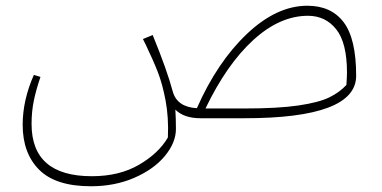

<svg xmlns="http://www.w3.org/2000/svg" viewBox="-20 -412 1330 669"><path d="M1221 -148Q1221 0 831 0H679Q621 0 591 -30Q593 2 593 37Q593 85 554.5 131.5Q516 178 448 207.5Q380 237 297 237Q174 237 116.5 179.5Q59 122 59 23Q59 -63 98 -151L121 -144Q106 -100 98 -62Q90 -24 90 20Q90 202 300 202Q396 202 464.5 162Q533 122 565 67Q568 -3 557 -61.5Q546 -120 529.5 -162Q513 -204 487 -258L478 -276L512 -290Q562 -168 582 -93Q597 -39 666 -35Q737 -196 840.5 -294Q944 -392 1051 -392Q1134 -392 1177.5 -334.5Q1221 -277 1221 -148ZM1189 -159Q1189 -263 1151.5 -310Q1114 -357 1053 -357Q955 -357 862.5 -272.5Q770 -188 696 -34H831Q949 -34 1020 -44.5Q1091 -55 1127 -72.5Q1163 -90 1187 -116Q1189 -146 1189 -159Z"/></svg>

Font: FiraGO UltraLight
Style: Italic
Weight: 200
Italic angle: -8°
Designer: bBox Type GmbH
Foundry: bBox Type GmbH
Version: Version 1.001